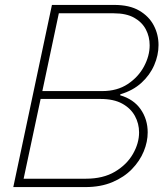

<svg xmlns="http://www.w3.org/2000/svg" viewBox="-20 -760 678 780"><path d="M34 0 191 -740H444Q506 -740 545.5 -717Q585 -694 604.5 -657Q624 -620 624 -577Q624 -536 606.5 -495.5Q589 -455 554.5 -423.5Q520 -392 469 -377L468 -373Q523 -357 551.5 -316Q580 -275 580 -222Q580 -184 564 -145Q548 -106 516 -73Q484 -40 436.5 -20Q389 0 327 0ZM442 -706H219L152 -390H395Q456 -390 499 -418.5Q542 -447 565 -490Q588 -533 588 -576Q588 -611 572.5 -640.5Q557 -670 525 -688Q493 -706 442 -706ZM388 -358H145L76 -34H329Q399 -34 447 -62.5Q495 -91 520 -134.5Q545 -178 545 -222Q545 -258 528 -289Q511 -320 476.5 -339Q442 -358 388 -358Z"/></svg>

Font: Be Vietnam Pro Thin
Style: Italic
Weight: 100
Italic angle: -12°
Designer: Lam Bao, Tony Le, Vietanh Nguyen
Foundry: Yellow Type Foundry
Version: Version 1.002; ttfautohint (v1.8.3)